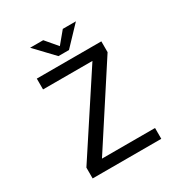

<svg xmlns="http://www.w3.org/2000/svg" viewBox="-201 -1030 1112 1175"><g transform="rotate(-30 355.0 -442.0)"><path d="M222.5 -76.5H597.5V0H112.5V-76.5L471 -623.5H122V-700H578V-623.5ZM504.5 -884 380 -753H305.5L181 -884H273.5L343.5 -801.5L412 -884Z"/></g></svg>

Font: League Mono
Style: Regular
Weight: 400
Width: 6
Designer: Tyler Finck
Foundry: The League of Moveable Type / Tyler Finck
Version: Version 2.300;RELEASE